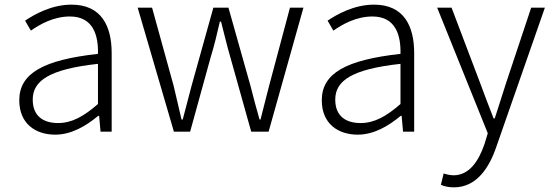

<svg xmlns="http://www.w3.org/2000/svg" viewBox="-20 -567 2380 827"><path d="M218 13C287 13 350 -24 403 -68H407L413 0H461V-338C461 -456 416 -547 288 -547C202 -547 128 -505 88 -478L113 -435C151 -462 211 -496 281 -496C382 -496 404 -414 402 -335C168 -309 63 -252 63 -135C63 -35 132 13 218 13ZM230 -37C170 -37 121 -64 121 -138C121 -219 192 -269 402 -292V-119C340 -65 289 -37 230 -37Z M729 0H799L887 -319C903 -371 915 -421 927 -474H932C946 -421 957 -372 972 -321L1062 0H1137L1287 -534H1229L1139 -197C1126 -146 1114 -100 1102 -52H1098C1084 -100 1072 -146 1059 -197L964 -534H899L805 -197C792 -146 780 -100 767 -52H762C751 -100 740 -146 728 -197L635 -534H573Z M1521 13C1590 13 1653 -24 1706 -68H1710L1716 0H1764V-338C1764 -456 1719 -547 1591 -547C1505 -547 1431 -505 1391 -478L1416 -435C1454 -462 1514 -496 1584 -496C1685 -496 1707 -414 1705 -335C1471 -309 1366 -252 1366 -135C1366 -35 1435 13 1521 13ZM1533 -37C1473 -37 1424 -64 1424 -138C1424 -219 1495 -269 1705 -292V-119C1643 -65 1592 -37 1533 -37Z M1935 240C2033 240 2088 155 2119 62L2327 -534H2268L2159 -207C2144 -161 2127 -105 2111 -57H2106C2087 -105 2066 -161 2049 -207L1925 -534H1863L2081 7L2067 53C2041 130 1999 188 1934 188C1919 188 1902 184 1891 180L1879 229C1894 236 1914 240 1935 240Z"/></svg>

Font: Noto Sans CJK SC Light
Style: Regular
Weight: 300
Designer: Ryoko NISHIZUKA 西塚涼子 (kana, bopomofo & ideographs); Paul D. Hunt (Latin, Greek & Cyrillic); Sandoll Communications 산돌커뮤니
Foundry: Adobe
Version: Version 2.004;hotconv 1.0.118;makeotfexe 2.5.65603